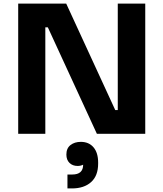

<svg xmlns="http://www.w3.org/2000/svg" viewBox="-20 -750 916 1076"><path d="M82 -730H351L626 -133H640V-730H794V0H523L248 -597H234V0H82ZM358 228H385Q446 228 446 173Q432 180 415 180Q387 180 369.5 163Q352 146 352 116Q352 81 375 63Q398 45 433 45Q478 45 504 75.5Q530 106 530 161V167Q530 235 490.5 270.5Q451 306 383 306H358Z"/></svg>

Font: Sora-SIA
Style: Bold
Weight: 700
Designer: Jonathan Barnbrook, Julián Moncada
Foundry: Barnbrook Fonts
Version: Version 2.000